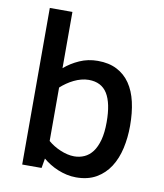

<svg xmlns="http://www.w3.org/2000/svg" viewBox="-83 -795 749 878"><g transform="rotate(10 291.5 -356.0)"><path d="M532.2 -259.8Q532.2 -204.6 521 -154.8Q509.8 -105 485.4 -67.1Q460.9 -29.3 422.4 -7.1Q383.8 15.1 329.1 15.1Q307.1 15.1 285.4 10.3Q263.7 5.4 243.7 -2.9Q223.6 -11.2 206.1 -22.2Q188.5 -33.2 174.8 -44.9L167 0H77.1V-727.1H182.1V-465.8Q212.4 -492.2 251.5 -509.5Q290.5 -526.9 335.9 -526.9Q387.7 -526.9 424.8 -507.8Q461.9 -488.8 485.8 -453.9Q509.8 -418.9 521 -369.6Q532.2 -320.3 532.2 -259.8ZM423.8 -257.8Q423.8 -345.7 396.5 -389.9Q369.1 -434.1 310.1 -434.1Q293 -434.1 275.4 -429.4Q257.8 -424.8 241.5 -416.7Q225.1 -408.7 210 -398.2Q194.8 -387.7 182.1 -376V-127.9Q193.8 -117.7 208.5 -108.6Q223.1 -99.6 239.3 -92.8Q255.4 -85.9 272 -82Q288.6 -78.1 304.2 -78.1Q329.1 -78.1 351.1 -87.9Q373 -97.7 389.2 -119.1Q405.3 -140.6 414.6 -174.8Q423.8 -209 423.8 -257.8Z"/></g></svg>

Font: Lorenzo Sans Medium
Style: Regular
Weight: 500
Foundry: Intel Corporation
Version: Version 1.00; ttfautohint (v1.5)